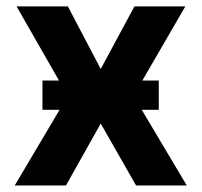

<svg xmlns="http://www.w3.org/2000/svg" viewBox="-20 -565 614 585"><path d="M186.8 -545.5H30.5L159.8 -319.6H109.4V-230.5H161.6L24.9 0H181.1L286.9 -188.6L394.5 0H549L411.9 -230.5H463.8V-319.6H413.7L544.7 -545.5H389.6L286.9 -354.8Z"/></svg>

Font: Karasuma Gothic
Style: Bold
Weight: 700
Designer: Rasmus Andersson / Ryoko Nishizuka
Foundry: Genbu
Version: Version 1.00